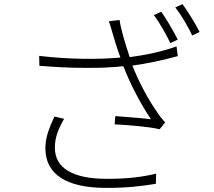

<svg xmlns="http://www.w3.org/2000/svg" viewBox="-20 -873 1040 931"><path d="M948 -718C928 -757 892 -816 865 -853L830 -837C860 -799 890 -747 912 -701L948 -718ZM842 -681C820 -724 787 -781 762 -816L726 -800C754 -763 787 -704 806 -664L842 -681ZM781 -280C767 -294 756 -308 745 -325C701 -386 654 -473 622 -555C690 -564 775 -582 842 -601L836 -648C767 -623 681 -605 609 -596C588 -659 565 -734 560 -776L508 -770C516 -747 523 -722 529 -701C537 -675 547 -639 564 -594C454 -584 314 -585 170 -602L171 -554C246 -548 318 -544 386 -544H396C427 -544 458 -544 487 -545L497 -546C525 -547 552 -549 578 -552C613 -461 668 -359 712 -295C673 -300 599 -305 539 -310L536 -270C601 -267 711 -258 754 -246L781 -280ZM736 18 737 -31C668 -14 588 -5 491 -6C336 -7 246 -56 246 -157C246 -207 263 -248 291 -297L244 -308C219 -254 200 -207 200 -154C200 -24 308 37 489 38C595 39 670 29 736 18Z"/></svg>

Font: Glow Sans SC Normal Light
Style: Regular
Weight: 300
Designer: Ryoko NISHIZUKA (kana, bopomofo & ideographs); Paul D. Hunt (Latin, Greek & Cyrillic); Sandoll Communications, Soo-young
Version: Version 0.93